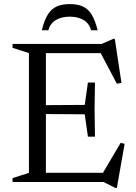

<svg xmlns="http://www.w3.org/2000/svg" viewBox="-20 -890 664 939"><path d="M444.5 -486.5 442.5 -354 444.5 -221.5H410L394.5 -331L152 -332.5V-375.5L394.5 -377L410 -486.5ZM574 -485 551.5 -480.5 467 -640.5 500 -630H152V-675H476.5L534 -700H541.5ZM476 -32 570 -191.5 589.5 -186.5 551.5 29H544L486 0H152V-45H505ZM41.5 0V-19L121.5 -44.5V-630.5L41.5 -656V-675H204.5V0ZM321 -808.5Q282 -808.5 254 -792.5Q226 -776.5 216.5 -742H184.5Q196.5 -791 214 -819Q231.5 -847 257.5 -858.5Q283.5 -870 321 -870Q359 -870 384.8 -858.5Q410.5 -847 428 -819Q445.5 -791 457.5 -742H425.5Q416 -776.5 388.2 -792.5Q360.5 -808.5 321 -808.5Z"/></svg>

Font: Newsreader 24pt
Style: Regular
Weight: 400
Designer: Hugues Gentile
Foundry: Production Type
Version: Version 1.003